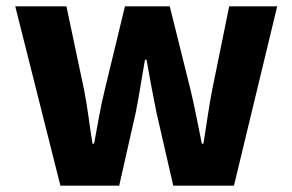

<svg xmlns="http://www.w3.org/2000/svg" viewBox="-20 -584 920 604"><path d="M170 0 28 -564H189L245 -299Q253 -257 258.5 -216Q264 -175 271 -132H276Q284 -175 291.5 -216.5Q299 -258 309 -299L373 -564H514L580 -299Q590 -257 598 -216Q606 -175 615 -132H620Q627 -175 633 -216Q639 -257 647 -299L701 -564H852L716 0H525L472 -231Q464 -270 456.5 -310.5Q449 -351 441 -396H436Q428 -351 421.5 -310.5Q415 -270 407 -230L355 0Z"/></svg>

Font: Noto Sans SC ExtraBold
Style: Regular
Weight: 800
Designer: Ryoko NISHIZUKA 西塚涼子 (kana, bopomofo & ideographs); Paul D. Hunt (Latin, Greek & Cyrillic); Sandoll Communications 산돌커뮤니
Foundry: Adobe
Version: Version 2.004-H2;hotconv 1.0.118;makeotfexe 2.5.65603